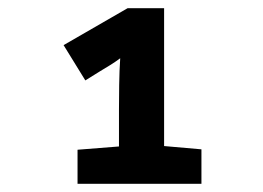

<svg xmlns="http://www.w3.org/2000/svg" viewBox="-20 -864 640 468"><path d="M471 -416V-500L380 -508V-844H291L135 -754L188 -668L225 -691Q235 -697 248 -705Q261 -713 273 -722Q271 -692 270.5 -657Q270 -622 270 -597V-507L169 -499V-416Z"/></svg>

Font: Noto Sans Mono UI ExtraBold
Style: Regular
Weight: 800
Designer: Monotype Design team
Foundry: Monotype Imaging Inc.
Version: 1.000